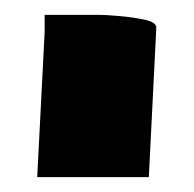

<svg xmlns="http://www.w3.org/2000/svg" viewBox="-20 -117 261 258"><path d="M40 -74V-97H115Q121 -97 139.5 -95.5Q158 -94 174.5 -90.5Q191 -87 190 -79L180 121H30Z"/></svg>

Font: Gajraj One
Style: Regular
Weight: 400
Designer: Saurabh Sharma
Foundry: Saurabh Sharma
Version: Version 1.000